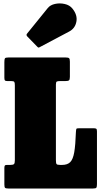

<svg xmlns="http://www.w3.org/2000/svg" viewBox="-20 -1079 590 1099"><path d="M43.5 -615H22.5Q11.5 -615 8.2 -618.5Q5 -622 5 -634V-723Q5 -740 8.2 -745Q11.5 -750 28.5 -750H355.5Q370.5 -750 375.2 -746Q380 -742 380 -726V-639Q380 -622.5 374.5 -618.8Q369 -615 353.5 -615H324.5Q310 -615 305 -612.2Q300 -609.5 300 -595V-163Q300 -145.5 303.5 -140.2Q307 -135 324.5 -135H335Q366 -135 382 -151Q398 -167 405 -207.8Q412 -248.5 414.5 -323Q415.5 -338.5 417.5 -341.8Q419.5 -345 435.5 -345H514.5Q527 -345 531 -342Q535 -339 535 -327V-26Q535 -10 531.8 -5Q528.5 0 512.5 0H27.5Q12.5 0 8.8 -4.2Q5 -8.5 5 -24V-117Q5 -127 7.5 -131Q10 -135 19.5 -135H38.5Q55 -135 60 -139.8Q65 -144.5 65 -161.5V-590Q65 -605.5 61.8 -610.2Q58.5 -615 43.5 -615ZM192.5 -812.5 136 -870.5Q127.5 -879.5 136.5 -888.5L253.5 -1033Q267.5 -1050.5 294.8 -1056.5Q322 -1062.5 350.2 -1056.2Q378.5 -1050 394.5 -1030Q424.5 -993 417.2 -954.8Q410 -916.5 376 -898.5L208 -809.5Q202.5 -806 199.5 -807Q196.5 -808 192.5 -812.5Z"/></svg>

Font: Besley* Condensed Fatface
Style: Regular
Weight: 900
Width: 3
Designer: Owen Earl
Foundry: indestructible type*
Version: Version 3.000; ttfautohint (v1.8.3)